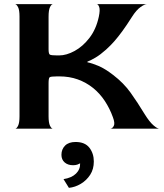

<svg xmlns="http://www.w3.org/2000/svg" viewBox="-20 -620 788 925"><path d="M53 0Q60 0 67 -14Q74 -28 74 -60V-540Q74 -572 67 -585.5Q60 -599 53 -600H235Q228 -600 221 -586Q214 -572 214 -539V-383Q214 -361 220 -357Q226 -353 255 -353H265Q300 -353 339.5 -374.5Q379 -396 411 -437.5Q443 -479 456 -539Q463 -572 458 -586Q453 -600 446 -600H687Q677 -600 657 -586Q637 -572 616 -539Q590 -498 569.5 -470Q549 -442 531 -421.5Q513 -401 491 -381Q463 -356 440 -342.5Q417 -329 401 -323V-320Q425 -315 455.5 -302Q486 -289 525 -259Q576 -220 609.5 -173Q643 -126 677 -70Q700 -33 719 -16.5Q738 0 748 0H510Q521 0 528 -13Q535 -26 524 -55Q509 -97 485 -133.5Q461 -170 428 -196.5Q395 -223 354.5 -237.5Q314 -252 266 -252H255Q224 -252 219 -247.5Q214 -243 214 -219V-60Q214 -28 221 -14Q228 0 235 0ZM312 285 286 243Q325 237 346 216.5Q367 196 366 167Q361 170 352.5 173Q344 176 332 176Q307 176 291.5 162.5Q276 149 276 126Q276 99 293.5 81.5Q311 64 344 64Q389 64 410.5 91.5Q432 119 432 158Q432 195 414.5 222Q397 249 369.5 265.5Q342 282 312 285Z"/></svg>

Font: Red Rose SemiBold
Style: Regular
Weight: 600
Designer: Jaikishan Patel
Version: Version 2.000